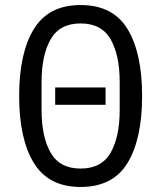

<svg xmlns="http://www.w3.org/2000/svg" viewBox="-20 -730 640 762"><path d="M199 -314V-383H399V-314ZM300 12Q173 12 114.5 -83Q56 -178 56 -349Q56 -520 114.5 -615Q173 -710 300 -710Q428 -710 486 -615Q544 -520 544 -349Q544 -178 486 -83Q428 12 300 12ZM300 -61Q383 -61 419 -124Q455 -187 455 -292V-406Q455 -511 419 -574Q383 -637 300 -637Q217 -637 181 -574Q145 -511 145 -406V-292Q145 -187 181 -124Q217 -61 300 -61Z"/></svg>

Font: Lilex
Style: Regular
Weight: 400
Monospace: yes
Designer: Mike Abbink, Paul van der Laan, Pieter van Rosmalen, Mikhael Khrustik
Foundry: Mikhael Khrustik
Version: Version 2.510